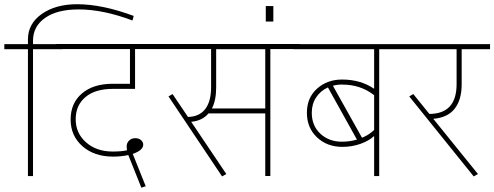

<svg xmlns="http://www.w3.org/2000/svg" viewBox="-35 -830 2330 905"><path d="M96.7 0V-598.1H-14.6V-622.1H96.7V-644.5Q96.7 -718.3 161.9 -764.2Q227.1 -810.1 328.6 -810.1Q446.8 -810.1 595.2 -754.9L589.4 -733.4Q451.2 -785.6 335.4 -785.6Q234.4 -785.6 177.5 -745.6Q120.6 -705.6 120.6 -638.2V-622.1H259.8V-598.1H120.6V0Z M498.5 -91.8Q409.2 -91.8 353.5 -140.9Q297.9 -189.9 297.9 -266.8Q297.9 -343.8 351.1 -389.4Q404.3 -435.1 496.1 -435.1H577.6V-598.6H230.5V-622.6H740.7V-598.6H601.6V-411.1H497.1Q413.6 -411.1 367.7 -372.3Q321.8 -333.5 321.8 -267.8Q321.8 -202.1 370.8 -158.9Q419.9 -115.7 496.6 -115.7Q537.6 -115.7 563.5 -121.6Q562 -134.8 562 -140.1Q562 -156.2 573.5 -167.5Q585 -178.7 602.3 -178.7Q619.6 -178.7 630.1 -169.2Q640.6 -159.7 640.1 -147Q639.2 -121.6 590.8 -104.5L651.9 47.9L631.3 54.7L569.8 -99.1Q535.6 -91.8 498.5 -91.8Z M960 -419.4V-598.6H721.2V-622.6H1378.4V-598.6H1239.3V-0.5H1215.3V-295.4H947.8Q918.5 -260.7 866.2 -255.9L1031.7 -9.8L1011.7 1.5L759.3 -375.5L778.3 -386.7L851.1 -278.8Q903.8 -279.8 931.9 -315.4Q960 -351.1 960 -419.4ZM983.9 -417.5Q983.9 -357.4 963.9 -318.8H1215.3V-598.1H983.9Z M1253.4 -801.3V-728.5H1217.8V-801.3Z M1579.6 -431.2 1578.6 -431.6Q1555.2 -431.6 1534.2 -425.8L1671.4 -180.7Q1702.6 -192.9 1728.5 -217.3V-381.3Q1664.6 -431.2 1579.6 -431.2ZM1728.5 0V-189Q1703.1 -165.5 1663.1 -151.6Q1623 -137.7 1579.1 -137.7Q1506.8 -137.7 1459.2 -182.6Q1411.6 -227.5 1411.6 -298.6Q1411.6 -369.6 1459.7 -412.4Q1507.8 -455.1 1577.1 -455.1Q1664.6 -455.1 1728.5 -411.6V-598.1H1349.1V-622.1H1891.6V-598.1H1752.4V0ZM1434.6 -298.8Q1434.6 -237.3 1475.1 -199.7Q1515.6 -162.1 1576.7 -162.1Q1612.3 -162.1 1647.5 -171.9L1510.7 -418Q1475.6 -401.9 1455.1 -370.8Q1434.6 -339.8 1434.6 -298.8Z M2117.2 -433.6V-598.1H1862.3V-622.1H2274.9V-598.1H2141.1V-432.1Q2141.1 -359.4 2107.9 -317.4Q2074.7 -275.4 2007.3 -270L2217.8 -9.8L2197.8 1.5L1894 -375.5L1913.1 -386.7L1988.8 -293Q2117.2 -293.5 2117.2 -433.6Z"/></svg>

Font: Yantramanav Thin
Style: Regular
Weight: 250
Version: Version 1.001;PS 1.0;hotconv 1.0.72;makeotf.lib2.5.5900; ttf